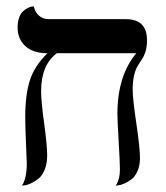

<svg xmlns="http://www.w3.org/2000/svg" viewBox="-20 -580 519 602"><path d="M396 -298.8Q396 -270 407.5 -192.9Q418.9 -115.7 418.9 -85Q418.9 -61 411.1 -43.5Q403.3 -25.9 392.1 -17.6Q380.9 -9.3 369.6 -4.4Q358.4 0.5 350.6 1L342.8 2Q356 -17.6 356 -48.8Q356 -69.8 352.1 -136Q348.1 -202.1 348.1 -223.1Q348.1 -341.8 407.2 -413.1H158.2Q108.9 -376.5 108.9 -293.9Q108.9 -262.7 118.4 -193.4Q127.9 -124 127.9 -92.8Q127.9 -66.9 119.9 -47.6Q111.8 -28.3 100.1 -19.3Q88.4 -10.3 76.7 -4.9Q64.9 0.5 56.6 1L48.8 2Q64 -20.5 64 -67.9Q64 -79.1 61.5 -130.6Q59.1 -182.1 59.1 -214.8Q59.1 -281.7 73.5 -327.6Q87.9 -373.5 128.9 -413.1Q83.5 -413.1 59.3 -435.5Q35.2 -458 35.2 -494.1Q35.2 -512.2 40.3 -525.6Q45.4 -539.1 53 -545.4Q60.5 -551.8 68.4 -555.7Q75.7 -559.1 81.1 -559.6L85.9 -560.1Q89.8 -542 102.1 -531Q114.3 -520 133.8 -520H374Q440.9 -520 440.9 -454.1Q440.9 -433.1 436.3 -418.5Q431.6 -403.8 424.8 -394L412.1 -374Q405.3 -363.3 400.6 -344.5Q396 -325.7 396 -298.8Z"/></svg>

Font: Linux Biolinum G
Style: Regular
Weight: 400
Designer: Philipp H. Poll
Foundry: Philipp H. Poll
Version: Version 1.1.0 ; ttfautohint (v1.6)